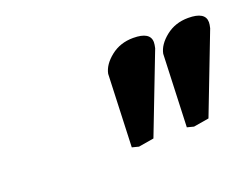

<svg xmlns="http://www.w3.org/2000/svg" viewBox="-51 -739 543 413"><g transform="rotate(-20 221.0 -533.0)"><path d="M209 -420.9 193.8 -424.8Q199.7 -585 200.2 -590.8Q204.1 -610.8 225.6 -627.9Q247.1 -645 276.9 -645Q315.9 -645 315.9 -621.1Q315.9 -616.2 314 -607.9L244.1 -426.8ZM335 -420.9 319.8 -424.8Q325.7 -585 326.2 -590.8Q330.1 -610.8 351.6 -627.9Q373 -645 402.8 -645Q441.9 -645 441.9 -621.1Q441.9 -616.2 439.9 -607.9L370.1 -426.8Z"/></g></svg>

Font: Linux Libertine
Style: Semibold Italic
Weight: 600
Italic angle: -11.5°
Designer: Philipp H. Poll
Foundry: Philipp H. Poll
Version: Version 5.1.2 ; ttfautohint (v0.9)